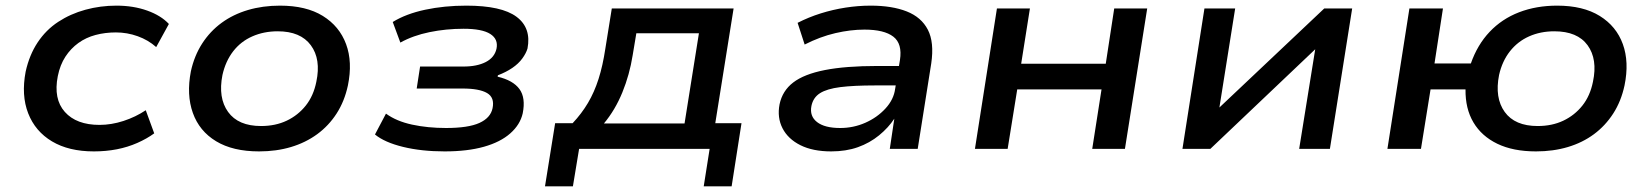

<svg xmlns="http://www.w3.org/2000/svg" viewBox="-20 -528 5855 681"><path d="M313 9Q224 9 164.5 -26.5Q105 -62 80 -126Q55 -190 71 -274Q84 -333 113.5 -377.5Q143 -422 186.5 -450.5Q230 -479 283 -493.5Q336 -508 393 -508Q453 -508 502 -490.5Q551 -473 579 -443L534 -361Q506 -386 468.5 -399.5Q431 -413 391 -413Q353 -413 319 -404Q285 -395 258 -375.5Q231 -356 212 -327Q193 -298 185 -258Q169 -177 210 -131Q251 -85 333 -85Q375 -85 418 -99Q461 -113 497 -137L527 -55Q501 -36 467 -21Q433 -6 394.5 1.5Q356 9 313 9Z M899 9Q806 9 746.5 -27Q687 -63 664 -127.5Q641 -192 657 -275Q669 -330 697 -373.5Q725 -417 766 -447Q807 -477 859.5 -492.5Q912 -508 973 -508Q1066 -508 1125 -471.5Q1184 -435 1207.5 -371.5Q1231 -308 1214 -225Q1202 -169 1174 -125.5Q1146 -82 1105 -52Q1064 -22 1012 -6.5Q960 9 899 9ZM906 -81Q957 -81 997 -100Q1037 -119 1064.5 -153.5Q1092 -188 1102 -238Q1119 -318 1082.5 -367.5Q1046 -417 965 -417Q916 -417 875 -399Q834 -381 807 -346Q780 -311 769 -262Q753 -181 789 -131Q825 -81 906 -81Z M1557 9Q1475 9 1409.5 -7Q1344 -23 1310 -51L1349 -125Q1386 -98 1441.5 -86Q1497 -74 1562 -74Q1641 -74 1680.5 -92Q1720 -110 1727 -144Q1735 -182 1707.5 -198Q1680 -214 1621 -214H1458L1470 -292H1624Q1672 -292 1703 -308Q1734 -324 1741 -355Q1748 -389 1719 -407.5Q1690 -426 1624 -426Q1562 -426 1503.5 -414Q1445 -402 1400 -377L1373 -450Q1420 -479 1488 -493.5Q1556 -508 1634 -508Q1759 -508 1812 -468.5Q1865 -429 1851 -356Q1846 -339 1832.5 -320.5Q1819 -302 1797 -287Q1775 -272 1746 -261L1745 -256Q1800 -243 1822.5 -212Q1845 -181 1834 -126Q1825 -86 1790 -55Q1755 -24 1696.5 -7.5Q1638 9 1557 9Z M1913 133 1949 -91H2011Q2043 -125 2065.5 -163Q2088 -201 2103 -248Q2118 -295 2127 -355L2150 -498H2582L2517 -91H2610L2575 133H2476L2497 0H2034L2012 133ZM2122 -90H2408L2459 -410H2237L2224 -332Q2213 -263 2187.5 -200.5Q2162 -138 2122 -90Z M2928 9Q2863 9 2819 -13Q2775 -35 2755.5 -73Q2736 -111 2745 -158Q2755 -206 2793.5 -235.5Q2832 -265 2905.5 -279.5Q2979 -294 3093 -294H3187L3177 -225H3084Q3008 -225 2960.5 -219Q2913 -213 2888.5 -197.5Q2864 -182 2858 -152Q2851 -116 2878 -95Q2905 -74 2960 -74Q3007 -74 3049 -92.5Q3091 -111 3120.5 -143Q3150 -175 3155 -213L3172 -315Q3181 -373 3148.5 -398Q3116 -423 3046 -423Q2997 -423 2943 -410.5Q2889 -398 2834 -370L2809 -447Q2848 -467 2891 -480.5Q2934 -494 2979 -501Q3024 -508 3068 -508Q3144 -508 3196 -487.5Q3248 -467 3271 -422.5Q3294 -378 3283 -303L3235 0H3136L3152 -107Q3131 -75 3098 -48Q3065 -21 3023 -6Q2981 9 2928 9Z M3438 0 3516 -498H3633L3602 -302H3902L3932 -498H4049L3970 0H3854L3887 -211H3588L3554 0Z M4174 0 4252 -498H4361L4304 -140H4298L4677 -498H4776L4697 0H4588L4646 -360H4652L4273 0Z M5428 9Q5347 9 5291 -18Q5235 -45 5206 -94Q5177 -143 5178 -211H5054L5020 0H4901L4979 -498H5098L5068 -303H5197Q5220 -369 5263.5 -415Q5307 -461 5368 -484.5Q5429 -508 5503 -508Q5595 -508 5654 -471.5Q5713 -435 5736 -371.5Q5759 -308 5742 -225Q5730 -169 5702 -125.5Q5674 -82 5633.5 -52Q5593 -22 5541 -6.5Q5489 9 5428 9ZM5434 -81Q5485 -81 5525 -100Q5565 -119 5592.5 -153.5Q5620 -188 5630 -238Q5647 -318 5611 -367.5Q5575 -417 5493 -417Q5444 -417 5403.5 -399Q5363 -381 5335.5 -346Q5308 -311 5297 -262Q5281 -181 5317 -131Q5353 -81 5434 -81Z"/></svg>

Font: Nunito Sans 7pt SemiExpanded SemiBold
Style: Italic
Weight: 600
Width: 6
Italic angle: -9°
Designer: Vernon Adams
Foundry: Vernon Adams
Version: Version 3.101;gftools[0.9.27]